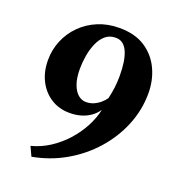

<svg xmlns="http://www.w3.org/2000/svg" viewBox="-140 -857 878 982"><g transform="rotate(20 299.0 -365.5)"><path d="M143.5 21 120 -29.5Q173 -43 219.2 -73Q265.5 -103 302.8 -144.2Q340 -185.5 365.2 -233Q390.5 -280.5 400 -327.5Q385 -305 362.8 -289Q340.5 -273 312 -264.5Q283.5 -256 249.5 -256Q192.5 -256 148.5 -283.8Q104.5 -311.5 79.2 -360.5Q54 -409.5 54 -473Q54 -530 75.2 -580.5Q96.5 -631 135 -669.5Q173.5 -708 226.2 -730Q279 -752 341.5 -752Q426.5 -752.5 482.8 -715.8Q539 -679 567.2 -618.2Q595.5 -557.5 595 -485.5Q594.5 -396 560.5 -312.8Q526.5 -229.5 465.2 -160.2Q404 -91 322 -43.8Q240 3.5 143.5 21ZM309 -337Q331 -337 350.2 -345.2Q369.5 -353.5 385.2 -366.8Q401 -380 411.5 -395.5Q419 -429 422.8 -458.5Q426.5 -488 426.5 -522.5Q426.5 -561.5 421.8 -593.8Q417 -626 407 -649.5Q397 -673 381 -685.8Q365 -698.5 341.5 -698.5Q308 -698.5 285.2 -678.8Q262.5 -659 248.8 -627.2Q235 -595.5 228.8 -558.5Q222.5 -521.5 222.5 -487Q222.5 -436 234.8 -402.8Q247 -369.5 266.8 -353.2Q286.5 -337 309 -337Z"/></g></svg>

Font: Merriweather 60pt Black
Style: Italic
Weight: 900
Italic angle: -7.8°
Version: Version 2.101